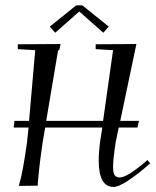

<svg xmlns="http://www.w3.org/2000/svg" viewBox="-20 -702 593 732"><path d="M169.9 -600.6 270.5 -681.6H293.9L394.5 -600.6L374 -577.1L282.2 -658.2L190.4 -577.1ZM32.2 -215.8 35.2 -241.2H90.8L114.3 -510.7L47.9 -514.6V-533.2L210.9 -534.2L206.1 -511.7L201.2 -508.8L156.2 -241.2H373L411.1 -510.7L344.7 -514.6V-533.2L500 -534.2L438.5 -241.2H509.8L503.9 -215.8H432.6L420.9 -159.2Q411.1 -93.8 411.1 -66.4Q411.1 -42 417.5 -33.7Q423.8 -25.4 436.5 -25.4Q465.8 -25.4 542 -91.8L552.7 -79.1Q449.2 10.7 413.1 10.7Q356.4 10.7 356.4 -89.8Q356.4 -120.1 361.3 -160.2L370.1 -215.8H152.3L142.6 -159.2Q127.9 -58.6 124 0V5.9L51.8 6.8L53.7 -1Q66.4 -41 83 -159.2L88.9 -215.8Z"/></svg>

Font: Kleymisska
Style: Regular
Weight: 500
Italic angle: -8°
Designer: gluk
Foundry: gluk
Version: Version 0.298